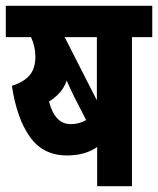

<svg xmlns="http://www.w3.org/2000/svg" viewBox="-20 -642 545 662"><path d="M435 -514V0H315V-135Q273 -106 211 -106Q129 -106 83.5 -169.5Q38 -233 21 -346Q64 -360 83 -383.5Q102 -407 102 -447Q102 -464 98 -481.5Q94 -499 87 -514H0V-622H505V-514ZM314 -514H203L314 -296ZM236 -308Q226 -328 210 -364Q201 -339 185 -321.5Q169 -304 149 -292Q169 -214 224 -214Q253 -214 277 -228Z"/></svg>

Font: Noto Sans Devanagari UI ExtraCondensed
Style: Bold
Weight: 700
Width: 2
Designer: Jelle Bosma - Monotype Design Team
Foundry: Monotype Imaging Inc.
Version: Version 2.004